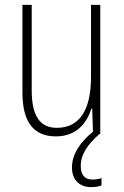

<svg xmlns="http://www.w3.org/2000/svg" viewBox="-20 -549 507 787"><path d="M311 131C311 84 338 44 388 0H391V-529H353V-233C353 -91 301 -25 213 -25C146 -25 110 -71 110 -178V-529H72V-170C72 -51 116 10 209 10C295 10 336 -46 355 -104H358L361 -9C308 34 275 84 275 137C275 189 306 218 354 218C372 218 387 215 396 211V181C389 184 373 187 359 187C327 187 311 168 311 131Z"/></svg>

Font: Noto Sans Myanmar UI Condensed ExtraLight
Style: Regular
Weight: 200
Width: 3
Designer: Monotype Design Team
Foundry: Monotype Imaging Inc.
Version: Version 2.103